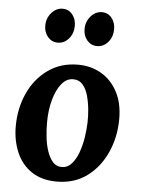

<svg xmlns="http://www.w3.org/2000/svg" viewBox="-54 -794 623 847"><g transform="rotate(5 257.5 -370.0)"><path d="M279 -511Q335 -511 380.5 -485Q426 -459 453 -409Q480 -359 480 -288Q480 -209 449.5 -140.5Q419 -72 363 -30.5Q307 11 229 11Q162 11 117 -19.5Q72 -50 50 -102Q28 -154 28 -216Q28 -296 58.5 -363Q89 -430 145.5 -470.5Q202 -511 279 -511ZM264 -445Q234 -446 211.5 -418.5Q189 -391 176.5 -345Q164 -299 164 -244Q164 -214 167.5 -181Q171 -148 180.5 -119.5Q190 -91 205.5 -73Q221 -55 245 -55Q271 -55 289 -75Q307 -95 318.5 -126.5Q330 -158 335.5 -193Q341 -228 342 -259Q343 -286 340 -318Q337 -350 329 -379Q321 -408 305 -426.5Q289 -445 264 -445ZM354 -600Q328 -600 310.5 -620Q293 -640 293 -670Q293 -703 314 -727Q335 -751 363 -751Q390 -751 406.5 -730.5Q423 -710 423 -681Q423 -647 403 -623.5Q383 -600 354 -600ZM180 -600Q154 -600 136.5 -620Q119 -640 119 -670Q119 -703 140 -727Q161 -751 189 -751Q216 -751 232.5 -730.5Q249 -710 249 -681Q249 -647 229 -623.5Q209 -600 180 -600Z"/></g></svg>

Font: Lora
Style: Italic
Weight: 400
Italic angle: -3°
Designer: Olga Karpushina, Alexei Vanyashin (Cyrillic)
Foundry: Cyreal
Version: Version 3.008